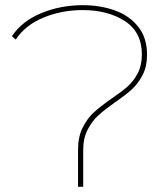

<svg xmlns="http://www.w3.org/2000/svg" viewBox="-20 -723 643 743"><path d="M411 -341Q451 -368 474 -388.5Q497 -409 513 -439.5Q529 -470 529 -512Q529 -599 463 -641.5Q397 -684 300 -684Q219 -684 148.5 -655Q78 -626 41 -570L26 -583Q66 -642 140.5 -672.5Q215 -703 300 -703Q367 -703 423.5 -683Q480 -663 514.5 -620Q549 -577 549 -512Q549 -466 532 -433Q515 -400 490.5 -377.5Q466 -355 425 -327Q384 -298 360 -276Q336 -254 319 -221Q302 -188 302 -143V0H282V-143Q282 -194 300 -229.5Q318 -265 343 -288Q368 -311 411 -341Z"/></svg>

Font: iiserrat Thin
Style: Regular
Weight: 100
Designer: Akira Ohta
Foundry: Akira Ohta
Version: Version 1.200;Glyphs 3.3.1 (3343)